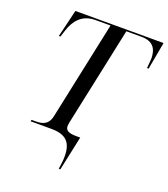

<svg xmlns="http://www.w3.org/2000/svg" viewBox="-163 -828 1007 1152"><g transform="rotate(20 340.5 -252.0)"><path d="M348 210H358L405 -10H379C329 -10 310 -23 310 -49C310 -57 312 -67 314 -78L447 -704H544C623 -704 644 -657 644 -600C644 -594 640 -550 639 -539H649L681 -714H118L76 -539H86L100 -582C121 -648 163 -704 250 -704H346L213 -77C200 -17 161 -10 117 -10H94L92 0H223C313 0 356 34 356 128C356 151 353 179 348 210Z"/></g></svg>

Font: Noto Serif Display
Style: Italic
Weight: 400
Italic angle: -12°
Designer: Monotype Design Team
Foundry: Monotype Imaging Inc.
Version: Version 2.009